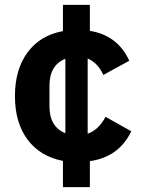

<svg xmlns="http://www.w3.org/2000/svg" viewBox="-20 -650 592 784"><path d="M347 114H237V7Q144 -11 92.5 -80Q41 -149 41 -258Q41 -366 92.5 -436Q144 -506 237 -523V-630H347V-524Q460 -506 508 -402L402 -344Q379 -394 338 -411V-104Q383 -120 411 -173L516 -114Q466 -9 347 8ZM182 -216Q182 -132 247 -106V-410Q182 -384 182 -300Z"/></svg>

Font: Aneliza
Style: Bold
Weight: 700
Designer: Mike Abbink, Paul van der Laan, Pieter van Rosmalen
Foundry: Bold Monday
Version: Version 3.0